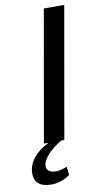

<svg xmlns="http://www.w3.org/2000/svg" viewBox="-135 -745 538 1010"><g transform="rotate(-10 133.5 -240.5)"><path d="M41 119Q41 136 54 145.5Q67 155 92 155Q113 155 150 141L155 185Q135 201 108 210Q81 219 54 219Q11 219 -12 200Q-35 181 -35 146Q-35 102 -6 64.5Q23 27 78 0H53L176 -700H285L162 0H145Q96 30 68.5 61.5Q41 93 41 119Z"/></g></svg>

Font: Sarabun Medium
Style: Italic
Weight: 500
Italic angle: -10°
Designer: Suppakit Chalermlarp | Katatrad Co.,Ltd.
Foundry: Cadson Demak Co.,Ltd.
Version: Version 1.000; ttfautohint (v1.6)